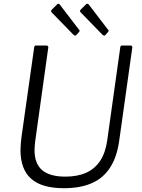

<svg xmlns="http://www.w3.org/2000/svg" viewBox="-20 -982 746 1012"><path d="M608 -238Q596 -153 559.5 -97.5Q523 -42 462.5 -16Q402 10 317 10Q200 10 144 -40Q88 -90 88 -191Q88 -206 89.5 -223Q91 -240 93 -258L160 -731Q161 -738 163 -740Q165 -742 170 -742H224Q230 -742 233 -738.5Q236 -735 234 -728L165 -234Q164 -222 163 -211.5Q162 -201 162 -191Q162 -119 202.5 -85Q243 -51 324 -51Q388 -51 434 -71.5Q480 -92 508 -134.5Q536 -177 545 -241L614 -733Q615 -739 617 -740.5Q619 -742 623 -742H668Q674 -742 676 -738.5Q678 -735 677 -729L608 -238ZM282 -960Q284 -963 289 -962Q294 -961 295 -958L396 -826Q399 -824 399.5 -821Q400 -818 397 -814L382 -797Q378 -793 374.5 -794.5Q371 -796 367 -799L256 -913Q245 -922 252 -930ZM434 -960Q437 -963 441.5 -962Q446 -961 448 -958L549 -826Q552 -824 552.5 -820.5Q553 -817 550 -814L535 -797Q531 -793 527.5 -794.5Q524 -796 520 -799L409 -913Q397 -923 405 -931Z"/></svg>

Font: Libre Franklin Thin Light
Style: Italic
Weight: 300
Italic angle: -8°
Version: Version 3.000